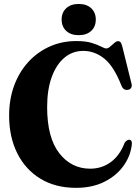

<svg xmlns="http://www.w3.org/2000/svg" viewBox="-20 -914 690 947"><path d="M630.5 -205Q625.5 -148 590.8 -98.2Q556 -48.5 496 -18Q436 12.5 355 12.5Q253.5 12.5 179.5 -32.5Q105.5 -77.5 65.2 -158Q25 -238.5 25 -344.5Q25 -424 49.5 -491Q74 -558 119 -607.5Q164 -657 224.5 -684.2Q285 -711.5 356.5 -711.5Q402 -711.5 431.8 -702.5Q461.5 -693.5 478.8 -684.2Q496 -675 504 -675Q513 -675 523.2 -684Q533.5 -693 543.8 -702Q554 -711 562.5 -711Q569.5 -711 574 -706.2Q578.5 -701.5 583 -685.5L629 -500Q631.5 -489.5 627 -481.2Q622.5 -473 611.5 -471Q589.5 -467 579.5 -490.5Q541.5 -587.5 494.2 -625.2Q447 -663 390.5 -663Q337.5 -663 297.5 -629.2Q257.5 -595.5 235 -533.5Q212.5 -471.5 212.5 -386Q212.5 -235.5 272 -158.8Q331.5 -82 425 -82Q482 -82 526.5 -114.5Q571 -147 595 -210.5Q608.5 -227.5 620.5 -224.5Q631 -222 630.5 -205ZM368 -740.5Q329.5 -740.5 306.8 -761.5Q284 -782.5 284 -817.5Q284 -852.5 306.8 -873.5Q329.5 -894.5 368 -894.5Q407 -894.5 429.8 -873.5Q452.5 -852.5 452.5 -817.5Q452.5 -782.5 429.8 -761.5Q407 -740.5 368 -740.5Z"/></svg>

Font: Fraunces 144pt S050
Style: Bold
Weight: 700
Version: Version 1.000; ttfautohint (v1.8.3)